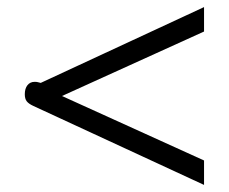

<svg xmlns="http://www.w3.org/2000/svg" viewBox="-20 -525 646 542"><path d="M74 -226Q61 -232 55.5 -239Q50 -246 50 -259Q50 -275 57.5 -284.5Q65 -294 78 -294Q84 -294 87 -293L95 -291L556 -505V-436L155 -254L556 -72V-3Z"/></svg>

Font: Niramit Light
Style: Regular
Weight: 300
Designer: Katatrad Aksorn Co.,Ltd.
Foundry: Cadson Demak Co.,Ltd.
Version: Version 1.000; ttfautohint (v1.6)